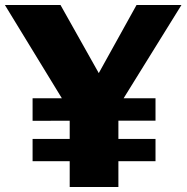

<svg xmlns="http://www.w3.org/2000/svg" viewBox="-30 -743 742 763"><path d="M691 -723 440.5 -319V0H247V-301.5L-10.5 -723H210.5L362.5 -452.5L512.5 -723ZM588 -352.5V-263.5L99.5 -263V-352.5ZM588 -191V-102.5H99.5V-191Z"/></svg>

Font: Public Sans ExtraBold
Style: Regular
Weight: 800
Designer: The Public Sans Project Authors: Dan O. Williams and USWDS (Libre Franklin designed by Pablo Impallari and Rodrigo Fuenz
Version: Version 1.007